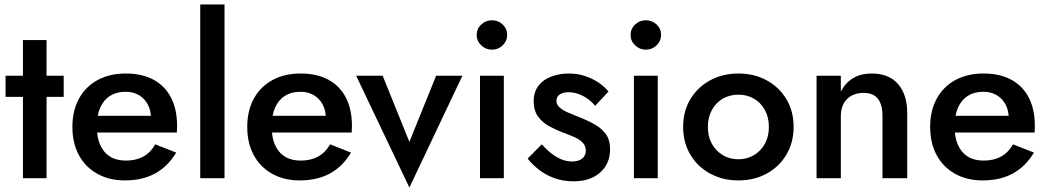

<svg xmlns="http://www.w3.org/2000/svg" viewBox="-20 -800 4701 862"><path d="M5 -460V-365H266V-460ZM83 -620V0H189V-620Z M540 10Q620 10 677 -21.5Q734 -53 771 -115L677 -152Q656 -115 623 -97Q590 -79 545 -79Q503 -79 474 -97Q445 -115 429.5 -150Q414 -185 415 -234Q415 -284 430.5 -318Q446 -352 474.5 -370Q503 -388 544 -388Q578 -388 603.5 -373Q629 -358 643.5 -331Q658 -304 658 -267Q658 -260 654.5 -250Q651 -240 648 -234L681 -280H370V-205H774Q774 -209 774.5 -218Q775 -227 775 -235Q775 -309 748 -361.5Q721 -414 669.5 -442Q618 -470 545 -470Q472 -470 418 -440.5Q364 -411 334.5 -357Q305 -303 305 -230Q305 -158 334 -104Q363 -50 416.5 -20Q470 10 540 10Z M879 -780V0H988V-780Z M1325 10Q1405 10 1462 -21.5Q1519 -53 1556 -115L1462 -152Q1441 -115 1408 -97Q1375 -79 1330 -79Q1288 -79 1259 -97Q1230 -115 1214.5 -150Q1199 -185 1200 -234Q1200 -284 1215.5 -318Q1231 -352 1259.5 -370Q1288 -388 1329 -388Q1363 -388 1388.5 -373Q1414 -358 1428.5 -331Q1443 -304 1443 -267Q1443 -260 1439.5 -250Q1436 -240 1433 -234L1466 -280H1155V-205H1559Q1559 -209 1559.5 -218Q1560 -227 1560 -235Q1560 -309 1533 -361.5Q1506 -414 1454.5 -442Q1403 -470 1330 -470Q1257 -470 1203 -440.5Q1149 -411 1119.5 -357Q1090 -303 1090 -230Q1090 -158 1119 -104Q1148 -50 1201.5 -20Q1255 10 1325 10Z M1579 -460 1818 42 2056 -460H1938L1818 -163L1698 -460Z M2120 -643Q2120 -616 2140.5 -596.5Q2161 -577 2188 -577Q2217 -577 2237 -596.5Q2257 -616 2257 -643Q2257 -671 2237 -690Q2217 -709 2188 -709Q2161 -709 2140.5 -690Q2120 -671 2120 -643ZM2135 -460V0H2242V-460Z M2412 -152 2349 -88Q2369 -62 2399 -38.5Q2429 -15 2468 -0.5Q2507 14 2555 14Q2630 14 2674.5 -25.5Q2719 -65 2719 -130Q2719 -172 2700 -198Q2681 -224 2649 -242Q2617 -260 2578 -275Q2550 -286 2527.5 -296Q2505 -306 2491.5 -318.5Q2478 -331 2478 -347Q2478 -366 2493 -376Q2508 -386 2532 -386Q2566 -386 2598 -369Q2630 -352 2652 -325L2712 -389Q2693 -412 2666 -430Q2639 -448 2605.5 -459Q2572 -470 2534 -470Q2492 -470 2455.5 -456.5Q2419 -443 2397.5 -415Q2376 -387 2376 -345Q2376 -304 2395.5 -277Q2415 -250 2445.5 -233.5Q2476 -217 2507 -205Q2538 -194 2561 -183.5Q2584 -173 2597 -158.5Q2610 -144 2610 -124Q2610 -101 2593.5 -88Q2577 -75 2548 -75Q2525 -75 2502 -84Q2479 -93 2457 -110Q2435 -127 2412 -152Z M2811 -643Q2811 -616 2831.5 -596.5Q2852 -577 2879 -577Q2908 -577 2928 -596.5Q2948 -616 2948 -643Q2948 -671 2928 -690Q2908 -709 2879 -709Q2852 -709 2831.5 -690Q2811 -671 2811 -643ZM2826 -460V0H2933V-460Z M3047 -230Q3047 -160 3079.5 -105.5Q3112 -51 3168.5 -20.5Q3225 10 3295 10Q3366 10 3422 -20.5Q3478 -51 3510.5 -105.5Q3543 -160 3543 -230Q3543 -301 3510.5 -355Q3478 -409 3422 -439.5Q3366 -470 3295 -470Q3225 -470 3168.5 -439.5Q3112 -409 3079.5 -355Q3047 -301 3047 -230ZM3158 -230Q3158 -273 3176 -306Q3194 -339 3225 -357Q3256 -375 3295 -375Q3334 -375 3365 -357Q3396 -339 3414 -306Q3432 -273 3432 -230Q3432 -187 3414 -154.5Q3396 -122 3365 -103.5Q3334 -85 3295 -85Q3256 -85 3225 -103.5Q3194 -122 3176 -154.5Q3158 -187 3158 -230Z M3942 -280V0H4053V-293Q4053 -375 4012 -422.5Q3971 -470 3893 -470Q3846 -470 3811.5 -450Q3777 -430 3755 -389V-460H3646V0H3755V-280Q3755 -311 3767.5 -334.5Q3780 -358 3803 -370.5Q3826 -383 3857 -383Q3900 -383 3921 -357Q3942 -331 3942 -280Z M4391 10Q4471 10 4528 -21.5Q4585 -53 4622 -115L4528 -152Q4507 -115 4474 -97Q4441 -79 4396 -79Q4354 -79 4325 -97Q4296 -115 4280.5 -150Q4265 -185 4266 -234Q4266 -284 4281.5 -318Q4297 -352 4325.5 -370Q4354 -388 4395 -388Q4429 -388 4454.5 -373Q4480 -358 4494.5 -331Q4509 -304 4509 -267Q4509 -260 4505.5 -250Q4502 -240 4499 -234L4532 -280H4221V-205H4625Q4625 -209 4625.5 -218Q4626 -227 4626 -235Q4626 -309 4599 -361.5Q4572 -414 4520.5 -442Q4469 -470 4396 -470Q4323 -470 4269 -440.5Q4215 -411 4185.5 -357Q4156 -303 4156 -230Q4156 -158 4185 -104Q4214 -50 4267.5 -20Q4321 10 4391 10Z"/></svg>

Font: Jost Medium
Style: Regular
Weight: 500
Version: Version 3.710